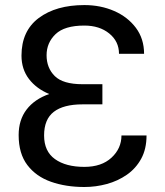

<svg xmlns="http://www.w3.org/2000/svg" viewBox="-20 -742 665 772"><path d="M312.1 -403.4H391.7V-322.4H312.1Q235.4 -322.4 196.4 -292.4Q157.3 -262.4 157.3 -197.4Q157.3 -133.5 201 -102.3Q244.7 -71 319.2 -71Q388.5 -71 428.4 -108.1Q468.4 -145.2 468.4 -197.4H569.2Q569.2 -143.1 547.8 -103.9Q526.3 -64.6 490.1 -39.4Q453.8 -14.2 409.4 -2.1Q365.1 9.9 319.2 9.9Q244.7 9.9 184.8 -11.2Q125 -32.3 90 -78.3Q55 -124.3 55 -198.9Q55 -259.9 87 -301.7Q119 -343.4 177.9 -364Q126.4 -385.3 96.4 -424.5Q66.4 -463.8 66.4 -518.5Q66.4 -617.5 135.8 -669.6Q205.3 -721.6 319.2 -721.6Q384.6 -721.6 439.1 -697.8Q493.6 -674 526.5 -630Q559.3 -585.9 559.3 -525.6H458.5Q458.5 -575.6 419.2 -607.4Q380 -639.2 319.2 -639.2Q239.3 -639.2 203.3 -604.6Q167.3 -570 167.3 -519.9Q167.3 -468.8 200.3 -436.1Q233.3 -403.4 312.1 -403.4Z"/></svg>

Font: Interface
Style: Regular
Weight: 400
Designer: Rasmus Andersson
Foundry: rsms
Version: Version 1.8